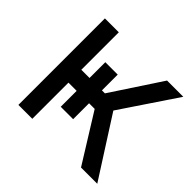

<svg xmlns="http://www.w3.org/2000/svg" viewBox="-135 -695 849 849"><g transform="rotate(45 289.5 -270.5)"><path d="M74.7 0V-541H161.6V-306.6H309.1L463.4 -541H564.9L389.2 -279.3L567.9 0H466.3L325.7 -226.1H161.6V0ZM212.9 -405.3H290.5V-126.5H212.9Z"/></g></svg>

Font: Inter 17pt
Style: Regular
Weight: 400
Version: Version 4.001;git-66647c0bb